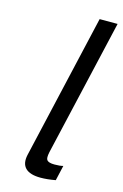

<svg xmlns="http://www.w3.org/2000/svg" viewBox="-116 -782 550 857"><g transform="rotate(15 158.5 -353.0)"><path d="M317 -729 171 -97Q165 -68 172 -60Q180 -50 207 -50Q232 -50 247 -54L231 16Q193 23 162 23Q113 23 92 2Q71 -19 80 -60L234 -729Z"/></g></svg>

Font: Miedinger
Style: Italic
Weight: 400
Italic angle: -13°
Version: Version 001.000